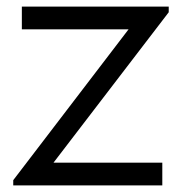

<svg xmlns="http://www.w3.org/2000/svg" viewBox="-20 -560 570 580"><path d="M20 0V-15.7L368.3 -471.3H46V-540H489.7V-523L141.7 -68.7H470.3V0Z"/></svg>

Font: Hauora
Style: Regular
Weight: 400
Designer: Wayne Shih
Foundry: WCYS
Version: Version 1.001